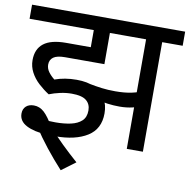

<svg xmlns="http://www.w3.org/2000/svg" viewBox="-85 -706 941 951"><g transform="rotate(10 385.0 -230.5)"><path d="M667 -551V0H586V-551H489V-622H770V-551ZM480 -271Q527 -271 562 -278.5Q597 -286 637 -303V-228Q612 -215 580.5 -207.5Q549 -200 514 -200Q483 -200 453 -204Q423 -208 387 -219L339 -271L345 -286Q380 -279 411.5 -275Q443 -271 480 -271ZM271 -222Q242 -222 212.5 -215.5Q183 -209 158 -199Q130 -217 105 -240Q80 -263 65 -291.5Q50 -320 50 -352Q50 -408 86.5 -436.5Q123 -465 199 -465H323V-551H0V-622H505V-551H404V-394H206Q166 -394 148 -381Q130 -368 130 -344Q130 -324 142.5 -307Q155 -290 173 -276Q198 -285 225 -289.5Q252 -294 283 -294Q337 -294 373.5 -276.5Q410 -259 428.5 -227.5Q447 -196 447 -154Q447 -75 387 -37.5Q327 0 226 0Q218 0 210.5 0Q203 0 195.5 -0.5Q188 -1 181 -1Q119 -4 80.5 -24Q42 -44 42 -82Q42 -105 56.5 -118.5Q71 -132 96 -132Q125 -132 148 -111Q171 -90 199 -41Q233 -3 271.5 34.5Q310 72 352 109L282 161Q239 114 201 66Q163 18 131 -31L105 -74Q130 -71 163 -69.5Q196 -68 215 -68Q258 -68 292 -75.5Q326 -83 346 -101.5Q366 -120 366 -154Q366 -186 344 -204Q322 -222 271 -222Z"/></g></svg>

Font: hindi15
Style: Regular
Weight: 400
Designer: Jelle Bosma - Monotype Design Team
Foundry: Monotype Imaging Inc.
Version: Version 2.006